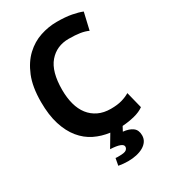

<svg xmlns="http://www.w3.org/2000/svg" viewBox="-221 -819 1001 1134"><g transform="rotate(-30 279.5 -252.0)"><path d="M534 -29Q508 -10 468.5 0Q429 10 385 13L369 43Q410 47 433.5 64.5Q457 82 457 118Q457 141 445.5 158Q434 175 414 186.5Q394 198 367 204Q340 210 309 210Q278 210 245 204L254 156Q261 157 267 157Q273 157 278 157Q316 157 327 148Q338 139 338 127Q338 99 252 95L302 11Q247 4 199 -19.5Q151 -43 115 -87Q79 -131 58.5 -196Q38 -261 38 -350Q38 -453 66.5 -522.5Q95 -592 140.5 -634.5Q186 -677 242 -695.5Q298 -714 354 -714Q414 -714 455.5 -706Q497 -698 524 -687L497 -571Q474 -582 442.5 -587Q411 -592 366 -592Q283 -592 232.5 -533Q182 -474 182 -350Q182 -296 194 -251.5Q206 -207 230.5 -175.5Q255 -144 291.5 -126.5Q328 -109 376 -109Q421 -109 452 -118Q483 -127 506 -141Z"/></g></svg>

Font: PT Sans
Style: Bold
Weight: 700
Version: Version 2.003W OFL; ttfautohint (v1.6)